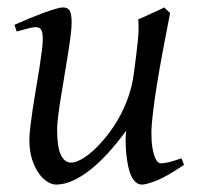

<svg xmlns="http://www.w3.org/2000/svg" viewBox="-20 -477 539 517"><path d="M318.4 -94.7V-105Q318.4 -108.4 318.6 -110.8Q318.8 -113.3 318.8 -116.2L319.8 -125Q296.9 -93.8 272.9 -67.1Q249 -40.5 224.9 -21.2Q200.7 -2 177 9Q153.3 20 130.9 20Q120.1 20 107.7 12.5Q95.2 4.9 84.5 -10.3Q73.7 -25.4 66.4 -47.9Q59.1 -70.3 59.1 -100.1Q59.1 -114.7 61.8 -137.2Q64.5 -159.7 68.4 -185.5Q72.3 -211.4 77.1 -239.3Q82 -267.1 85.9 -292.5Q89.8 -317.9 92.5 -338.6Q95.2 -359.4 95.2 -371.1Q95.2 -382.3 93.8 -388.9Q92.3 -395.5 89.6 -398.7Q86.9 -401.9 83.3 -402.8Q79.6 -403.8 75.2 -403.8Q70.8 -403.8 62.5 -402.1Q54.2 -400.4 45.9 -397.9Q36.1 -395.5 24.9 -392.1L19 -410.2Q39.6 -419.4 60.3 -428Q81.1 -436.5 98.6 -442.9Q116.2 -449.2 129.6 -453.1Q143.1 -457 148.9 -457Q163.1 -457 168 -447.8Q172.9 -438.5 172.9 -416Q172.9 -401.9 169.9 -378.9Q167 -356 162.6 -328.6Q158.2 -301.3 153.3 -272Q148.4 -242.7 144 -215.3Q139.6 -188 136.7 -165Q133.8 -142.1 133.8 -127.9Q133.8 -81.1 143.8 -60.1Q153.8 -39.1 171.9 -39.1Q182.6 -39.1 198 -47.4Q213.4 -55.7 230.5 -71Q247.6 -86.4 265.1 -107.9Q282.7 -129.4 298.1 -156Q313.5 -182.6 324.7 -213.6Q335.9 -244.6 340.3 -278.3Q347.7 -332.5 351.1 -366.9Q354.5 -401.4 352.1 -424.8Q359.4 -427.7 368.9 -432.1Q378.4 -436.5 388.2 -440.9Q397.9 -445.3 407 -449.5Q416 -453.6 421.9 -457L438 -441.9Q427.7 -390.1 418.5 -340.3Q409.2 -290.5 402.3 -247.8Q395.5 -205.1 391.6 -171.4Q387.7 -137.7 387.7 -118.7Q387.7 -96.2 390.1 -80.8Q392.6 -65.4 396.2 -55.7Q399.9 -45.9 404.3 -41.5Q408.7 -37.1 412.6 -37.1Q420.9 -37.1 434.6 -40.3Q448.2 -43.5 468.8 -50.8L475.6 -33.2Q429.7 -2 402.1 9Q374.5 20 362.3 20Q352.1 20 344.7 12.9Q337.4 5.9 332.5 -5.4Q327.6 -16.6 325 -30Q322.3 -43.5 320.8 -56.2Q319.3 -68.8 318.8 -79.3Q318.4 -89.8 318.4 -94.7Z"/></svg>

Font: Gentium Plus
Style: Italic
Weight: 400
Italic angle: -8°
Designer: J. Victor Gaultney, Annie Olsen, Iska Routamaa
Foundry: SIL International
Version: Version 1.510